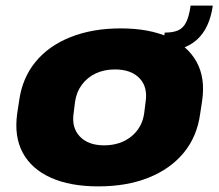

<svg xmlns="http://www.w3.org/2000/svg" viewBox="-20 -652 779 683"><path d="M330 11Q229 11 160.5 -20Q92 -51 61 -108.5Q30 -166 41 -247L48 -293Q59 -374 106 -431.5Q153 -489 231 -520Q309 -551 409 -551Q510 -551 579 -520Q648 -489 679.5 -431.5Q711 -374 699 -293L692 -247Q681 -166 633.5 -108.5Q586 -51 508.5 -20Q431 11 330 11ZM350 -135Q408 -135 447 -166.5Q486 -198 493 -250L498 -290Q506 -343 476 -374Q446 -405 389 -405Q351 -405 321 -391Q291 -377 271.5 -351Q252 -325 247 -290L242 -250Q234 -198 264 -166.5Q294 -135 350 -135ZM566 -536Q595 -536 613.5 -544Q632 -552 642.5 -573.5Q653 -595 658 -632H737Q714 -470 556 -470Z"/></svg>

Font: Pathway Extreme 28pt ExtraBold
Style: Italic
Weight: 800
Italic angle: -8°
Designer: Eduardo Rodriguez Tunni
Foundry: Eduardo Rodriguez Tunni
Version: Version 1.001;gftools[0.9.26]